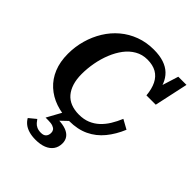

<svg xmlns="http://www.w3.org/2000/svg" viewBox="-269 -878 1295 1295"><g transform="rotate(45 378.5 -230.5)"><path d="M386 -60Q431 -60 466.5 -74.5Q502 -89 530 -115Q558 -141 579.5 -176Q601 -211 618 -252L685 -215Q656 -145 613 -92.5Q570 -40 510 -11.5Q450 17 370 17Q299 17 239.5 -3.5Q180 -24 135.5 -64.5Q91 -105 67 -163.5Q43 -222 43 -298Q43 -366 61 -429.5Q79 -493 112.5 -547.5Q146 -602 194 -642.5Q242 -683 302.5 -705.5Q363 -728 433 -728Q489 -728 529.5 -714.5Q570 -701 597 -675Q624 -649 639 -611.5Q654 -574 659 -526L625 -543L679 -715H757L705 -474H616Q611 -531 591.5 -570.5Q572 -610 537 -630Q502 -650 450 -650Q402 -650 362.5 -627.5Q323 -605 294 -566.5Q265 -528 245 -478.5Q225 -429 215 -374.5Q205 -320 205 -267Q205 -217 217 -178.5Q229 -140 251.5 -113.5Q274 -87 308 -73.5Q342 -60 386 -60ZM299 267Q262 267 234 258.5Q206 250 187.5 235Q169 220 158 200L208 159Q215 169 225 181Q235 193 251.5 200.5Q268 208 291 208Q317 208 329 194.5Q341 181 341 159Q341 145 334 135Q327 125 310.5 119Q294 113 266 113H241L308 -9L392 -5L304 79L309 62Q356 63 386 74.5Q416 86 430.5 106.5Q445 127 445 155Q445 191 427 216Q409 241 376.5 254Q344 267 299 267Z"/></g></svg>

Font: Roboto Serif 20pt SemiBold
Style: Italic
Weight: 600
Italic angle: -10°
Version: Version 1.007